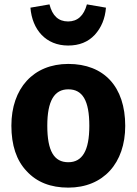

<svg xmlns="http://www.w3.org/2000/svg" viewBox="-20 -840 624 877"><path d="M291 -632C342 -632 382 -648 413 -681C443 -714 460 -755 464 -805L377 -820C363 -768 334 -742 291 -742C247 -742 219 -768 206 -820L119 -805C127 -704 190 -632 291 -632ZM292 -548C132 -548 32 -436 32 -266C32 -177 55 -107 102 -58C148 -8 211 17 292 17C452 17 552 -95 552 -265C552 -444 455 -548 292 -548ZM292 -432C357 -432 388 -381 388 -265C388 -152 356 -99 292 -99C227 -99 196 -150 196 -266C196 -379 228 -432 292 -432Z"/></svg>

Font: Fira Sans
Style: Bold
Weight: 700
Designer: Carrois Corporate & Edenspiekermann AG
Foundry: Carrois Corporate GbR & Edenspiekermann AG
Version: Version 4.203